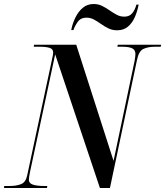

<svg xmlns="http://www.w3.org/2000/svg" viewBox="-49 -937 823 957"><path d="M-29 0 -28 -10H0Q33 -10 56.5 -19.5Q80 -29 87 -65L210 -640Q213 -653 214.5 -661.5Q216 -670 216 -675Q216 -693 198 -698.5Q180 -704 151 -704H119L121 -714H331L517 -135L622 -634Q626 -658 626 -668Q626 -688 610 -696Q594 -704 561 -704H536L538 -714H754L752 -704H722Q690 -704 666.5 -693.5Q643 -683 634 -639L499 0H449L226 -666L100 -77Q95 -52 95 -41Q95 -23 115.5 -16.5Q136 -10 171 -10H187L185 0ZM535 -786Q511 -786 491.5 -795.5Q472 -805 454.5 -817.5Q437 -830 419.5 -839.5Q402 -849 382 -849Q353 -849 338 -827.5Q323 -806 317 -787H306Q312 -819 326.5 -849Q341 -879 363.5 -898Q386 -917 418 -917Q441 -917 460 -907.5Q479 -898 497 -885.5Q515 -873 532.5 -863.5Q550 -854 571 -854Q596 -854 610 -871Q624 -888 631 -914H642Q636 -881 623 -851.5Q610 -822 588.5 -804Q567 -786 535 -786Z"/></svg>

Font: Noto Serif Display Condensed SemiBold
Style: Italic
Weight: 600
Width: 3
Italic angle: -12°
Designer: Monotype Design Team
Foundry: Monotype Imaging Inc.
Version: Version 2.009